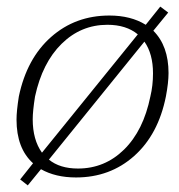

<svg xmlns="http://www.w3.org/2000/svg" viewBox="-20 -527 543 581"><path d="M490 -306Q490 -277 482 -235Q459 -120 386 -55Q313 10 210 10Q148 10 104 -15L64 34L41 16L80 -33Q30 -78 30 -165Q30 -191 37 -235Q61 -350 134.5 -415Q208 -480 311 -480Q376 -480 421 -452L465 -507L489 -489L444 -434Q490 -388 490 -306ZM107 -65 397 -423Q362 -452 305 -452Q225 -452 166.5 -394.5Q108 -337 86 -235Q79 -191 79 -166Q79 -104 107 -65ZM443 -305Q443 -364 417 -401L128 -44Q161 -17 216 -17Q297 -17 355.5 -74.5Q414 -132 435 -235Q443 -268 443 -305Z"/></svg>

Font: Taviraj ExtraLight
Style: Italic
Weight: 275
Italic angle: -12°
Designer: Katatrad Team
Foundry: CadsonDemak
Version: Version 1.001